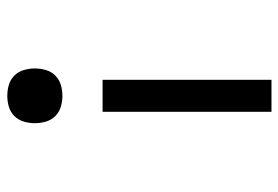

<svg xmlns="http://www.w3.org/2000/svg" viewBox="-142 -426 783 540"><g transform="rotate(-90 250.0 -156.5)"><path d="M250 -373Q234 -373 219 -377.5Q204 -382 193 -393Q182 -404 177.5 -419.5Q173 -435 173 -451Q173 -466 177.5 -481.5Q182 -497 193 -508Q204 -519 219 -523.5Q234 -528 250 -528Q266 -528 281 -523.5Q296 -519 307 -508Q318 -497 322.5 -481.5Q327 -466 327 -451Q327 -435 322.5 -419.5Q318 -404 307 -393Q296 -382 281 -377.5Q266 -373 250 -373ZM205 215V-260H295V215Z"/></g></svg>

Font: Iosevka Custom Medium
Style: Regular
Weight: 500
Monospace: yes
Designer: Belleve Invis
Foundry: Belleve Invis
Version: Version 32.5.0; ttfautohint (v1.8.4)